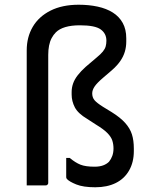

<svg xmlns="http://www.w3.org/2000/svg" viewBox="-20 -784 640 812"><path d="M93 -571Q93 -627 118.5 -670.5Q144 -714 193.5 -739Q243 -764 313 -764Q356 -764 393 -756Q430 -748 457 -731Q484 -714 499 -687Q514 -660 514 -622V-608Q514 -586 508 -565.5Q502 -545 488.5 -525.5Q475 -506 452 -486L417 -456Q390 -433 380 -418Q370 -403 370 -389Q370 -372 379.5 -360.5Q389 -349 416 -332L452 -310Q489 -287 509.5 -264Q530 -241 538 -215.5Q546 -190 546 -156V-145Q546 -98 526 -63Q506 -28 469.5 -10Q433 8 383 8Q332 8 302.5 -4Q273 -16 263 -27Q262 -29 261 -30.5Q260 -32 260 -34Q260 -55 260 -75Q260 -95 260 -116H275Q299 -96 320.5 -87.5Q342 -79 380 -79Q401 -79 416 -84.5Q431 -90 441 -100Q450 -111 455 -125Q460 -139 460 -156Q460 -174 455 -189.5Q450 -205 434.5 -221Q419 -237 386 -257L349 -281Q310 -304 296.5 -330Q283 -356 283 -384V-395Q283 -413 289 -430.5Q295 -448 308.5 -465.5Q322 -483 342 -501L389 -541Q406 -555 415 -566Q424 -577 427 -588Q430 -599 430 -612Q430 -642 406 -659.5Q382 -677 318 -677Q282 -677 256.5 -669.5Q231 -662 216 -647Q206 -637 198.5 -623Q191 -609 187.5 -591Q184 -573 184 -552Q184 -509 184 -464.5Q184 -420 184 -374Q184 -328 184 -281.5Q184 -235 184 -189.5Q184 -144 184 -99Q184 -54 184 -11Q184 -7 182.5 -5Q181 -3 179 -1.5Q177 0 173 0Q154 0 133.5 0Q113 0 93 0Q93 -17 93 -33.5Q93 -50 93 -66.5Q93 -83 93 -100Q93 -166 93 -223Q93 -280 93 -335Q93 -390 93 -447.5Q93 -505 93 -571Z"/></svg>

Font: Recursive
Style: Regular
Weight: 400
Version: Version 1.085